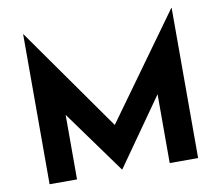

<svg xmlns="http://www.w3.org/2000/svg" viewBox="-82 -866 1113 965"><g transform="rotate(-10 474.0 -383.0)"><path d="M95 0V-766H96L505 -186L443 -200L851 -766H853V0H708V-439L717 -364L468 -10H466L210 -364L235 -433V0Z"/></g></svg>

Font: Reem Kufi Fun
Style: Regular
Weight: 400
Designer: Khaled Hosny
Version: Version 1.005